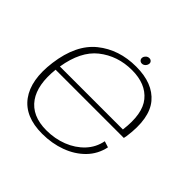

<svg xmlns="http://www.w3.org/2000/svg" viewBox="-171 -841 1010 1010"><g transform="rotate(45 334.0 -336.0)"><path d="M274 5Q146 5 88 -74Q30 -153 49 -297Q69.5 -452 158.2 -523.5Q247 -595 374.5 -595Q499 -595 558.8 -523.5Q618.5 -452 597 -300.5Q595.5 -289.5 593.5 -283.5H86Q73 -160.5 119.5 -94Q169 -23.5 277 -23.5Q340 -23.5 394.8 -45Q449.5 -66.5 487 -106.2Q524.5 -146 535 -200.5L569.5 -189.5Q556.5 -128 514 -84.5Q471.5 -41 409 -18Q346.5 5 274 5ZM90 -311.5H558.5Q575.5 -443 525.5 -504Q474.5 -566.5 372 -566.5Q265.5 -566.5 186.5 -504Q111.5 -444 90 -311.5ZM384 -627Q374 -627 367.8 -634Q361.5 -641 363.5 -652Q365.5 -661.5 373.5 -668.5Q381.5 -675.5 392 -675.5Q402 -675.5 408 -668.5Q414 -661.5 412 -652Q410 -641.5 402 -634.2Q394 -627 384 -627Z"/></g></svg>

Font: Anybody ExtraExpanded ExtraLight
Style: Italic
Weight: 200
Width: 8
Italic angle: -10°
Designer: Tyler Finck
Foundry: Etcetera Type Company
Version: Version 1.010; ttfautohint (v1.8.3) -l 8 -r 50 -G 200 -x 14 